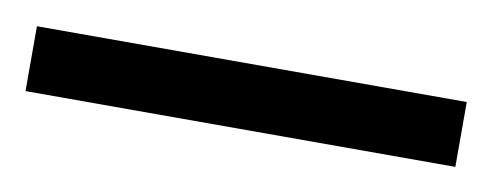

<svg xmlns="http://www.w3.org/2000/svg" viewBox="-30 -876 442 172"><g transform="rotate(10 190.5 -789.5)"><path d="M-5 -760V-819H386V-760Z"/></g></svg>

Font: Noto Serif Tamil ExtraCondensed Black
Style: Regular
Weight: 900
Width: 2
Designer: Indian Type Foundry, Tom Grace, and the Monotype Design Team
Foundry: Monotype Imaging Inc.
Version: Version 2.004; ttfautohint (v1.8.4.7-5d5b)